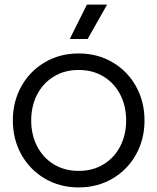

<svg xmlns="http://www.w3.org/2000/svg" viewBox="-20 -805 686 837"><path d="M610 -280Q610 -198 573 -131.5Q536 -65 470.5 -26.5Q405 12 323 12Q241 12 175.5 -26.5Q110 -65 73 -131.5Q36 -198 36 -280Q36 -362 73 -428.5Q110 -495 175.5 -533.5Q241 -572 323 -572Q405 -572 470.5 -533.5Q536 -495 573 -428.5Q610 -362 610 -280ZM323 -60Q385 -60 432 -89Q479 -118 504.5 -168Q530 -218 530 -280Q530 -342 504.5 -392Q479 -442 432 -471Q385 -500 323 -500Q261 -500 214 -471Q167 -442 141.5 -392Q116 -342 116 -280Q116 -218 141.5 -168Q167 -118 214 -89Q261 -60 323 -60ZM284 -635 359 -785H447L362 -635Z"/></svg>

Font: TASA Explorer VF
Style: Regular
Weight: 400
Designer: Weizhong Zhang
Foundry: Local Remote
Version: Version 1.000;Glyphs 3.2 (3192)